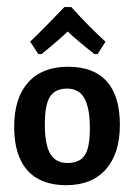

<svg xmlns="http://www.w3.org/2000/svg" viewBox="-20 -523 385 550"><path d="M164.5 -502.8H184.1Q238.3 -443 282.2 -403.7L259.8 -368.2H250.5Q203.7 -404.7 173.8 -432.7Q146.7 -406.5 99.1 -368.2H89.7L66.4 -403.7Q105.6 -441.1 164.5 -502.8ZM174.8 -331.8Q248.6 -331.8 286 -289.7Q323.4 -247.7 323.4 -165.4Q323.4 -83.2 283.2 -37.9Q243 7.5 169.6 7.5Q96.3 7.5 58.4 -35Q20.6 -77.6 20.6 -159.8Q20.6 -242.1 60.7 -286.9Q100.9 -331.8 174.8 -331.8ZM172.4 -269.2Q138.3 -269.2 123.4 -246.3Q108.4 -223.4 108.4 -166.4Q108.4 -109.3 123.8 -82.7Q139.3 -56.1 173.4 -56.1Q207.5 -56.1 222.4 -77.6Q237.4 -99.1 237.4 -156.1Q237.4 -213.1 222 -241.1Q206.5 -269.2 172.4 -269.2Z"/></svg>

Font: Gurajada
Style: Regular
Weight: 400
Designer: Purushoth Kumar Guthula
Foundry: SiliconAndhra, USA.
Version: Version 1.0.3; ttfautohint (v1.2.42-39fb)